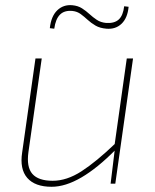

<svg xmlns="http://www.w3.org/2000/svg" viewBox="-20 -704 596 736"><path d="M140 -480 89 -121Q81 -64 104 -37.5Q127 -11 182 -11Q236 -11 292.5 -47.5Q349 -84 422 -154L423 -130Q354 -60 292.5 -24Q231 12 178 12Q114 12 84.5 -22Q55 -56 65 -120L116 -480ZM490 -480 422 0H404L420 -131L419 -147L466 -480ZM257 -684Q279 -682 294.5 -672Q310 -662 323 -650Q336 -638 351 -628Q366 -618 387 -616Q419 -614 435.5 -629.5Q452 -645 456 -680L473 -678Q469 -635 446 -613Q423 -591 388 -594Q363 -596 346 -606Q329 -616 316 -628Q303 -640 289.5 -650Q276 -660 258 -662Q227 -665 210 -648Q193 -631 188 -594L171 -596Q176 -642 199.5 -664.5Q223 -687 257 -684Z"/></svg>

Font: Exo 2 Thin
Style: Italic
Weight: 250
Italic angle: -8°
Designer: Natanael Gama
Foundry: Natanael Gama
Version: Version 2.010